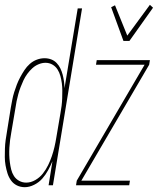

<svg xmlns="http://www.w3.org/2000/svg" viewBox="-24 -770 656 798"><path d="M79 8Q61 8 46 0.5Q31 -7 21.5 -20.5Q12 -34 7 -50Q2 -66 -1 -83Q-4 -100 -4 -117.5Q-4 -135 -3.5 -152.5Q-3 -170 -0.5 -188Q2 -206 5 -223L21 -323Q24 -339 27 -355Q30 -371 35 -387Q40 -403 46 -418.5Q52 -434 60 -449Q68 -464 77.5 -478.5Q87 -493 100 -504.5Q113 -516 129 -522Q145 -528 161 -528Q176 -528 189 -523Q202 -518 211.5 -508Q221 -498 227 -485.5Q233 -473 236.5 -459.5Q240 -446 242 -431.5Q244 -417 244 -403L299 -735H317L196 0H178L194 -100Q186 -81 176 -62.5Q166 -44 152 -28Q138 -12 118 -2Q98 8 79 8ZM85 -11Q104 -11 122.5 -21.5Q141 -32 154 -48.5Q167 -65 176 -83.5Q185 -102 191.5 -121Q198 -140 202.5 -159.5Q207 -179 210 -198L227 -298Q230 -314 232 -330Q234 -346 234.5 -362Q235 -378 235 -393.5Q235 -409 233 -424Q231 -439 227 -454Q223 -469 215 -481.5Q207 -494 194 -501.5Q181 -509 165 -509Q151 -509 136.5 -503Q122 -497 110.5 -486.5Q99 -476 89.5 -463Q80 -450 73.5 -436Q67 -422 61.5 -407.5Q56 -393 52 -378.5Q48 -364 45 -349.5Q42 -335 40 -320L23 -220Q20 -204 18 -188.5Q16 -173 15 -157Q14 -141 14.5 -125.5Q15 -110 17 -95Q19 -80 22.5 -65.5Q26 -51 34 -38.5Q42 -26 55.5 -18.5Q69 -11 85 -11ZM489 -600 438 -740 454 -748 505 -622 599 -750 612 -738 514 -600ZM292 0 295 -19 577 -501H375L378 -520H599L596 -501L314 -19H516L513 0Z"/></svg>

Font: Iosevka Thin Extended Oblique
Style: Regular
Weight: 100
Width: 7
Italic angle: -9°
Monospace: yes
Designer: Belleve Invis
Foundry: Belleve Invis
Version: Version 32.5.0; ttfautohint (v1.8.4)